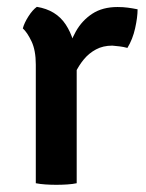

<svg xmlns="http://www.w3.org/2000/svg" viewBox="-20 -522 416 547"><path d="M372 -495.5Q372 -473 365 -441.5Q358 -410 343 -385.5Q332 -388.5 321.2 -389.8Q310.5 -391 300 -392Q273.5 -392 253.5 -381.2Q233.5 -370.5 219 -353Q204.5 -335.5 194 -313.5Q183.5 -291.5 176 -268.5L160.5 -289Q161.5 -325.5 170 -363.2Q178.5 -401 196 -432.2Q213.5 -463.5 242.8 -482.8Q272 -502 315 -502Q331 -502 344 -500.2Q357 -498.5 372 -495.5ZM45 -441Q49 -456.5 60.8 -475Q72.5 -493.5 85 -502.5Q140 -493.5 167.2 -452.2Q194.5 -411 198.5 -347.5V0Q187 2.5 171.5 3.5Q156 4.5 140.5 4.5Q125 4.5 109.8 3.5Q94.5 2.5 82 0V-338Q82 -378.5 69.8 -404.2Q57.5 -430 45 -441Z"/></svg>

Font: Signika Medium
Style: Regular
Weight: 500
Designer: Anna Giedry
Foundry: Anna Giedry
Version: Version 2.000